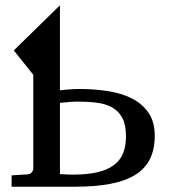

<svg xmlns="http://www.w3.org/2000/svg" viewBox="-20 -707 645 727"><path d="M457 -189.9Q457 -233.9 443.4 -260Q429.7 -286.1 405 -300Q380.4 -314 346.2 -318.1Q312 -322.3 271 -322.3Q262.7 -322.3 251.7 -321.5Q240.7 -320.8 231 -319.8Q219.2 -318.4 207 -317.4V-47.9Q214.4 -47.4 223.1 -46.9Q230.5 -46.4 239.3 -46.1Q248 -45.9 257.8 -45.9Q310.5 -45.9 348.4 -54.7Q386.2 -63.5 410.4 -81.3Q434.6 -99.1 445.8 -126.2Q457 -153.3 457 -189.9ZM565.9 -192.9Q565.9 -140.1 547.1 -103.5Q528.3 -66.9 490.5 -43.9Q452.6 -21 396 -10.5Q339.4 0 263.2 0H23.9V-43L85 -46.9Q95.7 -47.9 100.8 -54.9Q106 -62 106 -67.9V-423.8L32.2 -516.1L207 -687V-365.2Q220.2 -366.2 232.9 -367.7Q244.1 -368.7 256.6 -369.4Q269 -370.1 279.8 -370.1Q335.4 -370.1 387.2 -362.3Q439 -354.5 478.5 -334.7Q518.1 -314.9 542 -280.5Q565.9 -246.1 565.9 -192.9Z"/></svg>

Font: Charis SIL APac
Style: Regular
Weight: 400
Foundry: SIL International
Version: Version 5.000